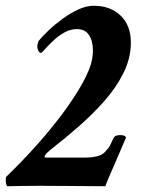

<svg xmlns="http://www.w3.org/2000/svg" viewBox="-64 -647 525 667"><path d="M203.1 -545.9Q181.6 -545.9 161.6 -535.2Q141.6 -524.4 125 -509.3Q108.4 -494.1 96.7 -481Q85 -467.8 79.1 -462.9Q73.2 -462.9 69.3 -470.7Q65.4 -478.5 65.4 -487.3L69.3 -503.9Q83 -520.5 105 -541.5Q127 -562.5 153.8 -582Q180.7 -601.6 208.5 -614.3Q236.3 -627 261.7 -627Q319.3 -627 355 -592.8Q390.6 -558.6 390.6 -499Q390.6 -445.3 365.2 -394Q339.8 -342.8 298.8 -296.4Q257.8 -250 211.4 -209.5Q165 -168.9 124 -136.7Q103.5 -121.1 97.2 -113.8Q90.8 -106.4 90.8 -102.5Q90.8 -99.6 93.8 -99.6H236.3Q252.9 -99.6 271 -103.5Q289.1 -107.4 299.8 -118.2Q315.4 -134.8 320.3 -146Q325.2 -157.2 332 -169.9Q336.9 -177.7 354.5 -177.7Q369.1 -177.7 374 -169.9Q370.1 -161.1 361.8 -141.1Q353.5 -121.1 339.8 -89.8Q326.2 -58.6 316.4 -36.1Q306.6 -13.7 301.8 0L162.1 -1Q64.5 -2 14.6 -1Q-35.2 0 -39.1 0Q-43.9 -7.8 -43.9 -18.6Q-43.9 -22.5 -43.9 -25.9Q-43.9 -29.3 -43 -32.2Q10.7 -84 61.5 -140.6Q112.3 -197.3 153.3 -252.4Q194.3 -307.6 221.7 -356.4Q249 -405.3 255.9 -440.4Q258.8 -457 258.8 -471.7Q258.8 -504.9 245.1 -525.4Q231.4 -545.9 203.1 -545.9Z"/></svg>

Font: Crimson Text
Style: Bold Italic
Weight: 700
Italic angle: -11°
Designer: Sebastian Kosch
Foundry: Sebastian Kosch
Version: Version 1.100; ttfautohint (v1.8.4)